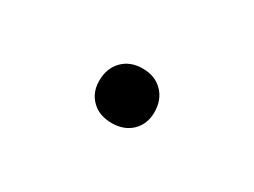

<svg xmlns="http://www.w3.org/2000/svg" viewBox="-28 -318 655 495"><g transform="rotate(30 300.0 -71.0)"><path d="M300 10Q263 10 240.5 -12Q218 -34 218 -69Q218 -106 240.5 -129Q263 -152 300 -152Q337 -152 359.5 -129Q382 -106 382 -69Q382 -34 359.5 -12Q337 10 300 10Z"/></g></svg>

Font: JetBrainsMono NFM
Style: Regular
Weight: 400
Monospace: yes
Designer: Philipp Nurullin, Konstantin Bulenkov
Foundry: JetBrains
Version: Version 2.304; ttfautohint (v1.8.4.7-5d5b);Nerd Fonts 3.3.0